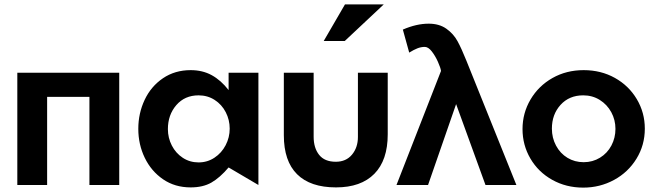

<svg xmlns="http://www.w3.org/2000/svg" viewBox="-20 -844 2994 876"><path d="M59 -512V0H195V-402H388V0H524V-512Z M886 -409Q927 -409 959.5 -388Q992 -367 1010 -332Q1028 -297 1028 -257Q1028 -217 1009.5 -181.5Q991 -146 958.5 -124.5Q926 -103 886 -103Q846 -103 814 -124Q782 -145 764 -180Q746 -215 746 -255Q746 -320 784.5 -364.5Q823 -409 886 -409ZM1159 -512H1023V-433Q988 -478 946 -501Q904 -524 850 -524Q778 -524 723.5 -487Q669 -450 640 -388.5Q611 -327 611 -256Q611 -185 640.5 -124Q670 -63 724 -26Q778 11 850 11Q906 11 944.5 -11Q983 -33 1023 -80L1159 0Z M1613 -512V-219Q1613 -171 1586 -138.5Q1559 -106 1512 -106Q1461 -106 1436 -137.5Q1411 -169 1411 -220V-512H1275V-227Q1275 -109 1335.5 -49Q1396 11 1513 11Q1627 11 1688 -51Q1749 -113 1749 -231V-512ZM1457 -657H1553L1731 -824H1554Z M1789 0H1933L2061 -369L2195 0H2336L2108 -567Q2086 -622 2067.5 -656Q2049 -690 2016.5 -713Q1984 -736 1936 -736Q1880 -736 1818 -709L1847 -604Q1868 -617 1884.5 -623.5Q1901 -630 1918 -630Q1934 -630 1950 -609.5Q1966 -589 1978 -562Q1990 -535 1992 -521V-520Z M2922 -257Q2922 -330 2885.5 -391.5Q2849 -453 2785.5 -488.5Q2722 -524 2643 -524Q2564 -524 2500.5 -488Q2437 -452 2400.5 -390Q2364 -328 2364 -255Q2364 -182 2400 -120.5Q2436 -59 2499.5 -23.5Q2563 12 2641 12Q2717 12 2781.5 -23Q2846 -58 2884 -120Q2922 -182 2922 -257ZM2788 -256Q2788 -215 2769.5 -180Q2751 -145 2717.5 -124.5Q2684 -104 2643 -104Q2602 -104 2569 -124Q2536 -144 2517 -179.5Q2498 -215 2498 -257Q2498 -322 2537.5 -365.5Q2577 -409 2641 -409Q2683 -409 2716.5 -388Q2750 -367 2769 -332Q2788 -297 2788 -256Z"/></svg>

Font: Geom SemiBold
Style: Bold
Weight: 600
Version: Version 1.102